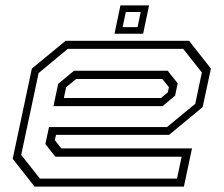

<svg xmlns="http://www.w3.org/2000/svg" viewBox="-20 -691 828 711"><path d="M680 -540 761 -437 730.5 -294.5 606 -191.5H187.5L183 -172L207 -141.5H691L661 0H108L27 -103L98 -437L223 -540ZM658.5 -510H231L123 -420.5L58.5 -117.5L128 -29.5H635.5L652.5 -110.5H185L148 -157.5L161.5 -220.5H598.5L703 -306.5L727.5 -422.5ZM601 -429 638 -382.5 628.5 -337 582 -298H178L195.5 -380.5L254 -429ZM581 -398.5H262L225 -368L216.5 -328H576L601.5 -349L605.5 -368ZM404 -566 426 -671H532L510 -566ZM434 -590.5H489.5L501 -646.5H446Z"/></svg>

Font: Tourney Expanded Light
Style: Italic
Weight: 300
Width: 7
Italic angle: -12°
Designer: Tyler Finck
Foundry: Etcetera Type Co
Version: Version 1.010; ttfautohint (v1.8.3)